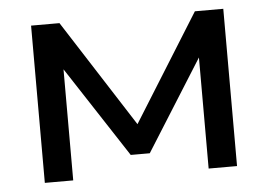

<svg xmlns="http://www.w3.org/2000/svg" viewBox="-42 -558 856 613"><g transform="rotate(-5 386.0 -252.0)"><path d="M169 0V-356L359 -65H420L603 -356V0H694V-504H603L389 -161L169 -504H78V0Z"/></g></svg>

Font: Hibana SubMedium
Style: Regular
Weight: 500
Width: 6
Designer: pygmalion
Foundry: ybstudio
Version: Version 0.930;hotconv 1.0.109;makeotfexe 2.5.65596